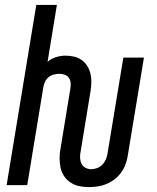

<svg xmlns="http://www.w3.org/2000/svg" viewBox="-20 -755 640 783"><path d="M342 8Q322 8 303 4Q284 0 268 -10.5Q252 -21 241.5 -36.5Q231 -52 227 -71Q223 -90 223 -110Q223 -130 227 -150L267 -394Q269 -406 268 -417.5Q267 -429 261 -437.5Q255 -446 244.5 -450Q234 -454 222 -454Q211 -454 199.5 -451Q188 -448 178.5 -440.5Q169 -433 164 -422.5Q159 -412 157 -401L91 0H7L128 -735H212L174 -503Q189 -516 208.5 -522Q228 -528 247 -528Q265 -528 282.5 -524Q300 -520 313.5 -510Q327 -500 336 -485.5Q345 -471 349 -454Q353 -437 352.5 -418.5Q352 -400 349 -382L309 -138Q306 -125 306.5 -112Q307 -99 312 -88Q317 -77 328 -71Q339 -65 352 -65Q364 -65 376 -69.5Q388 -74 397 -83Q406 -92 411 -103.5Q416 -115 418 -126L483 -520H567L500 -114Q497 -97 490 -80Q483 -63 471.5 -48Q460 -33 445 -22Q430 -11 412.5 -4Q395 3 377 5.5Q359 8 342 8Z"/></svg>

Font: Iosevka Extended Oblique
Style: Regular
Weight: 400
Width: 7
Italic angle: -9°
Monospace: yes
Designer: Belleve Invis
Foundry: Belleve Invis
Version: Version 32.0.1; ttfautohint (v1.8.4)